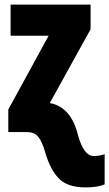

<svg xmlns="http://www.w3.org/2000/svg" viewBox="-20 -573 474 833"><path d="M176 87Q162 40 145.5 20Q129 0 96 0H16V-98L191 -418H26V-553H373V-446L196 -126Q288 -109 318 12Q343 104 387 104Q411 104 434 96V227Q404 240 351 240Q271 240 233.5 199.5Q196 159 176 87Z"/></svg>

Font: Noto Sans UI CondBlack
Style: Regular
Weight: 900
Width: 3
Designer: Monotype Design Team
Foundry: Monotype Imaging Inc.
Version: Version 1.001